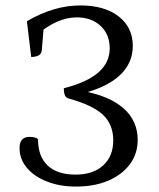

<svg xmlns="http://www.w3.org/2000/svg" viewBox="-20 -675 587 707"><path d="M143 -599 134 -491Q133 -478 124 -472Q115 -466 95 -465L79 -597Q129 -626 178 -640.5Q227 -655 276 -655Q365 -655 417 -614.5Q469 -574 469 -506Q469 -443 422 -398.5Q375 -354 284 -331V-340Q383 -322 435 -276Q487 -230 487 -160Q487 -109 458.5 -70.5Q430 -32 379 -10Q328 12 260 12Q200 12 153 -6.5Q106 -25 79 -57Q52 -89 52 -130Q52 -171 89 -171Q98 -171 107 -169Q116 -167 120 -162Q120 -99 155.5 -65.5Q191 -32 258 -32Q323 -32 360 -66Q397 -100 397 -158Q397 -216 360 -251.5Q323 -287 234 -312Q224 -314 219.5 -323Q215 -332 215 -350Q301 -372 342.5 -408.5Q384 -445 384 -497Q384 -548 350.5 -579.5Q317 -611 263 -611Q226 -611 189 -594.5Q152 -578 115 -546Z"/></svg>

Font: Pitagon Serif
Style: Regular
Weight: 400
Designer: Travis Tran
Foundry: Pitagon
Version: Version 1.000;gftools[0.9.26]